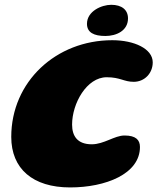

<svg xmlns="http://www.w3.org/2000/svg" viewBox="-20 -764 672 819"><path d="M429.5 -610.5C476.5 -610.5 526 -633 526 -685.5C526 -722.5 499 -743.5 454.5 -743.5C413 -743.5 351 -716 351 -662.5C351 -625 381 -610.5 429.5 -610.5ZM279 35.5C430.5 35.5 577 -22 577 -137C577 -167.5 559 -186 511 -186C468.5 -186 423.5 -148.5 371.5 -148.5C310 -148.5 287.5 -184 287.5 -232.5C287.5 -323 350 -434.5 435 -434.5C493.5 -434.5 508 -415 550.5 -415C597 -415 631.5 -452 631.5 -498C631.5 -556 552.5 -592.5 459 -592.5C219 -592.5 28 -415.5 28 -180C28 -44.5 119.5 35.5 279 35.5Z"/></svg>

Font: Gluten
Style: Bold Italic
Weight: 700
Italic angle: -13°
Designer: Tyler Finck
Foundry: Etcetera Type Company
Version: Version 0.920